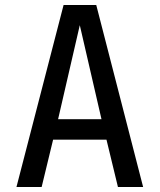

<svg xmlns="http://www.w3.org/2000/svg" viewBox="-20 -750 640 770"><path d="M46 0 235 -730H366L554 0H453L407 -190H193L147 0ZM213 -272H387L300 -649Z"/></svg>

Font: Tiny Medium
Style: Regular
Weight: 500
Monospace: yes
Designer: Philipp Nurullin, Konstantin Bulenkov
Foundry: JetBrains
Version: Version 2.251; ttfautohint (v1.8.4.7-5d5b)